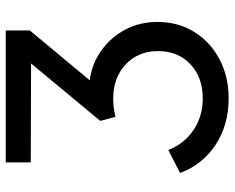

<svg xmlns="http://www.w3.org/2000/svg" viewBox="-92 -692 797 652"><g transform="rotate(-90 306.0 -366.5)"><path d="M297 12Q208 12 140.5 -32Q73 -76 44 -153L122 -193Q144 -138 190.5 -107Q237 -76 297 -76Q369 -76 413.5 -118Q458 -160 458 -228Q458 -295 413 -337.5Q368 -380 297 -380Q262 -380 235 -372L221 -424L416 -659L80 -660V-745H528V-663L359 -460Q416 -452 460.5 -420Q505 -388 531 -339Q557 -290 557 -230Q557 -160 523.5 -105.5Q490 -51 431 -19.5Q372 12 297 12Z"/></g></svg>

Font: Plus Jakarta Text
Style: Regular
Weight: 400
Designer: Gumpita Rahayu
Foundry: Tokotype Studio
Version: Version 1.000